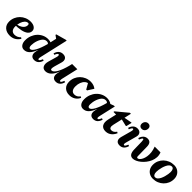

<svg xmlns="http://www.w3.org/2000/svg" viewBox="413 -2411 4074 4074"><g transform="rotate(45 2449.5 -374.0)"><path d="M249.4 15.2Q148 15.2 88.4 -39.5Q28.8 -94.2 28.8 -187Q28.8 -255 54 -313.8Q79.2 -372.6 123.9 -417Q168.6 -461.4 228.3 -486.3Q288 -511.2 357 -511.2Q429.8 -511.2 474.9 -478.9Q520 -446.6 520 -393.8Q520 -338.4 476.3 -300.1Q432.6 -261.8 346.9 -242.8Q261.2 -223.8 133.6 -223.8V-255.6Q198.6 -255.6 251.2 -276.7Q303.8 -297.8 334.7 -333.8Q365.6 -369.8 365.6 -415.4Q365.6 -433 358 -442.9Q350.4 -452.8 336.8 -452.8Q297.2 -452.8 264.7 -419.4Q232.2 -386 213.1 -329.4Q194 -272.8 194 -202Q194 -138.8 223.3 -104.2Q252.6 -69.6 306.4 -69.6Q346.8 -69.6 382.3 -85.9Q417.8 -102.2 444.8 -132L472.8 -112.6Q392.4 15.2 249.4 15.2Z M674 15.2Q616.8 15.2 583.3 -29.2Q549.8 -73.6 549.8 -149.6Q549.8 -225.4 575.3 -291.1Q600.8 -356.8 645.9 -406.1Q691 -455.4 750.9 -483.3Q810.8 -511.2 880.4 -511.2Q935.4 -511.2 980.5 -490.4Q1025.6 -469.6 1049.4 -432.8L962.8 -358.4Q962.8 -410.6 945.5 -434.5Q928.2 -458.4 889.4 -458.4Q853.8 -458.4 825.8 -438.5Q797.8 -418.6 777.2 -385.3Q756.6 -352 742.6 -312.6Q728.6 -273.2 721.8 -234.3Q715 -195.4 715 -163.2Q715 -89.4 757.4 -89.4Q780.4 -89.4 804.3 -112.5Q828.2 -135.6 852.6 -178.8Q877 -222 900.3 -283.9Q923.6 -345.8 944.8 -424.2L1000.4 -396.2L990.2 -197.2H891.4Q847.2 -86 795.5 -35.4Q743.8 15.2 674 15.2ZM980.2 15.2Q917.4 15.2 890.7 -27.4Q864 -70 880.6 -143.6L1007.4 -696.4L1028.2 -609.2L925 -683.4L929.8 -703.2L1153 -765H1179.6L1034.4 -129.4Q1026.2 -91.8 1029.1 -73.9Q1032 -56 1045.6 -56Q1060 -56 1072.4 -72.4Q1084.8 -88.8 1102.4 -130.2L1134.2 -119.2Q1116.8 -54 1077.7 -19.4Q1038.6 15.2 980.2 15.2Z M1315.4 15.2Q1247.4 15.2 1221.1 -38.3Q1194.8 -91.8 1219.6 -179L1273.6 -366.6Q1283.8 -400.4 1280.4 -420.2Q1277 -440 1262.4 -440Q1248.2 -440 1235.7 -423.6Q1223.2 -407.2 1205.6 -365.8L1173.8 -376.8Q1191.2 -443 1230.8 -477.1Q1270.4 -511.2 1327.8 -511.2Q1394.4 -511.2 1422 -470.4Q1449.6 -429.6 1430.2 -360.4L1384.8 -202.4Q1368.2 -144.2 1371.7 -116.8Q1375.2 -89.4 1399.4 -89.4Q1425 -89.4 1451.1 -112.6Q1477.2 -135.8 1502.7 -180.2Q1528.2 -224.6 1551.9 -287.9Q1575.6 -351.2 1596.2 -430.4H1649.4L1635.6 -200.6H1541.8Q1457.6 15.2 1315.4 15.2ZM1628 16.8Q1565.8 16.8 1539.4 -26.1Q1513 -69 1529.4 -142L1611.4 -496H1768.2L1683.2 -127.8Q1675 -90.2 1677.8 -72.3Q1680.6 -54.4 1694.2 -54.4Q1708.4 -54.4 1720.3 -70.7Q1732.2 -87 1748.2 -127.4L1780.4 -117.6Q1763.8 -52.4 1725.1 -17.8Q1686.4 16.8 1628 16.8Z M2035.4 15.2Q1941.2 15.2 1886 -39.5Q1830.8 -94.2 1830.8 -187Q1830.8 -255 1856 -313.8Q1881.2 -372.6 1925.9 -417Q1970.6 -461.4 2030.3 -486.3Q2090 -511.2 2159 -511.2Q2203.4 -511.2 2244.6 -497.7Q2285.8 -484.2 2317.4 -458.2L2231.4 -323.4H2207L2119.2 -476.6H2248.4V-402.4Q2241.8 -416.4 2224.5 -426.8Q2207.2 -437.2 2188.4 -443Q2169.6 -448.8 2156.4 -448.8Q2112 -448.8 2075.5 -417Q2039 -385.2 2017.5 -331Q1996 -276.8 1996 -210Q1996 -142.8 2023.3 -106.6Q2050.6 -70.4 2100.4 -70.4Q2139.2 -70.4 2171.1 -88.3Q2203 -106.2 2225.2 -140L2254.8 -123.8Q2227.4 -59.4 2169.2 -22.1Q2111 15.2 2035.4 15.2Z M2445 15.2Q2387.8 15.2 2354.3 -29.2Q2320.8 -73.6 2320.8 -149.6Q2320.8 -225.4 2346.3 -291.1Q2371.8 -356.8 2416.9 -406.1Q2462 -455.4 2521.9 -483.3Q2581.8 -511.2 2651.4 -511.2Q2706.4 -511.2 2751.5 -490.4Q2796.6 -469.6 2820.4 -432.8L2733.8 -358.4Q2733.8 -410.6 2716.5 -434.5Q2699.2 -458.4 2660.4 -458.4Q2624.8 -458.4 2596.8 -438.5Q2568.8 -418.6 2548.2 -385.3Q2527.6 -352 2513.6 -312.6Q2499.6 -273.2 2492.8 -234.3Q2486 -195.4 2486 -163.2Q2486 -89.4 2528.4 -89.4Q2551.4 -89.4 2575.3 -112.5Q2599.2 -135.6 2623.6 -178.8Q2648 -222 2671.3 -283.9Q2694.6 -345.8 2715.8 -424.2L2771.4 -396.2L2761.2 -197.2H2662.4Q2618.2 -86 2566.5 -35.4Q2514.8 15.2 2445 15.2ZM2751.2 15.2Q2688.4 15.2 2661.7 -27.4Q2635 -70 2651.6 -143.6L2724.6 -461.8H2761.4L2863.4 -499.4H2890L2805.4 -129.4Q2797.2 -91.8 2800.1 -73.9Q2803 -56 2816.6 -56Q2831 -56 2843.4 -72.4Q2855.8 -88.8 2873.4 -130.2L2905.2 -119.2Q2887.8 -54 2848.7 -19.4Q2809.6 15.2 2751.2 15.2Z M3121 15.2Q3033.2 15.2 2997.6 -43.5Q2962 -102.2 2986.4 -208.4L3042.8 -453.8L3073.6 -397.2H2951.2L2955.2 -419.4L3210.2 -631.2H3240.2L3142 -206.4Q3128.6 -150.4 3141.8 -119.8Q3155 -89.2 3191.8 -89.2Q3225.4 -89.2 3253.1 -105.7Q3280.8 -122.2 3304 -157L3332.4 -139Q3310.4 -88.8 3278.7 -54.6Q3247 -20.4 3207.6 -2.6Q3168.2 15.2 3121 15.2ZM3344.6 -372.8 3131 -423.6 3142.4 -463.8 3367.2 -505.6H3387.2L3357.8 -381.2Z M3543.8 15.2Q3478.2 15.2 3451.1 -25.7Q3424 -66.6 3442.4 -135.6L3505.4 -366.6Q3515.6 -402.2 3512.7 -421.1Q3509.8 -440 3495.2 -440Q3470.4 -440 3442 -367L3409.8 -376.8Q3426.4 -440.6 3466.3 -475.9Q3506.2 -511.2 3561.4 -511.2Q3623.8 -511.2 3652.9 -472.1Q3682 -433 3665 -371.6L3598.8 -129.4Q3588.8 -94.6 3592 -75.3Q3595.2 -56 3609.2 -56Q3623.6 -56 3636 -72.4Q3648.4 -88.8 3666 -130.2L3697.8 -119.2Q3680.4 -54 3641.3 -19.4Q3602.2 15.2 3543.8 15.2ZM3625.5 -565.2Q3592.2 -565.2 3571.2 -586.1Q3550.2 -606.9 3550.2 -638.9Q3550.2 -687.6 3578.1 -718Q3606 -748.4 3649.3 -748.4Q3682.8 -748.4 3703.8 -727.8Q3724.8 -707.2 3724.8 -674.5Q3724.8 -626.2 3697.3 -595.7Q3669.8 -565.2 3625.5 -565.2Z M3937.2 15.2Q3827.6 15.2 3825 -149.2L3820.6 -371.2Q3819.6 -409.2 3814.8 -424.6Q3810 -440 3799 -440Q3787.4 -440 3776.3 -423.6Q3765.2 -407.2 3747.6 -365.8L3715.8 -376.8Q3733.2 -440.6 3772.4 -475.9Q3811.6 -511.2 3866 -511.2Q3919.4 -511.2 3946.9 -478.2Q3974.4 -445.2 3975.4 -377.4L3980.6 -98.6Q3981.6 -79.4 3988 -71.2Q3994.4 -63 4008 -63Q4028.2 -63 4051.5 -84.2Q4074.8 -105.4 4093.9 -144.3Q4113 -183.2 4122.2 -237.1Q4131.4 -291 4124.8 -356.4Q4118.2 -421.8 4089.6 -496H4263.4Q4288 -434 4284.4 -372.5Q4280.8 -311 4256.8 -253.9Q4232.8 -196.8 4194.7 -147.9Q4156.6 -99 4111.5 -62.2Q4066.4 -25.4 4020.8 -5.1Q3975.2 15.2 3937.2 15.2Z M4542.8 15.2Q4481.6 15.2 4434.3 -11.6Q4387 -38.4 4360.7 -86.2Q4334.4 -134 4334.4 -196.4Q4334.4 -262.8 4359.3 -319.6Q4384.2 -376.4 4428.9 -419.7Q4473.6 -463 4532.9 -487.1Q4592.2 -511.2 4660.4 -511.2Q4722.4 -511.2 4769.3 -484.4Q4816.2 -457.6 4842.5 -410.2Q4868.8 -362.8 4868.8 -299.6Q4868.8 -233.4 4843.9 -176.5Q4819 -119.6 4774.3 -76.3Q4729.6 -33 4670.7 -8.9Q4611.8 15.2 4542.8 15.2ZM4556.4 -40.4Q4588.8 -40.4 4613.8 -64.1Q4638.8 -87.8 4657.1 -125.3Q4675.4 -162.8 4687.7 -205.9Q4700 -249 4705.7 -288.2Q4711.4 -327.4 4711.4 -353.8Q4711.4 -402.6 4694.5 -429.1Q4677.6 -455.6 4646.8 -455.6Q4614.4 -455.6 4589.4 -431.9Q4564.4 -408.2 4546.1 -370.7Q4527.8 -333.2 4515.5 -290.1Q4503.2 -247 4497.5 -207.9Q4491.8 -168.8 4491.8 -142.2Q4491.8 -94.4 4508.7 -67.4Q4525.6 -40.4 4556.4 -40.4Z"/></g></svg>

Font: Platypi Light
Style: Italic
Weight: 300
Italic angle: -13°
Designer: David Sargent
Foundry: Bolt Cutter Type
Version: Version 1.200